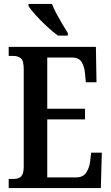

<svg xmlns="http://www.w3.org/2000/svg" viewBox="-20 -951 562 971"><path d="M24 0V-46H50Q74 -46 87 -59Q100 -72 100 -108V-601Q100 -645 85 -656.5Q70 -668 50 -668H24V-714H465L468 -535H414L410 -579Q407 -614 393 -637Q379 -660 345 -660H219V-401H410V-347H219V-54H366Q400 -54 416 -78Q432 -102 436 -135L441 -179H495L490 0ZM273 -771Q248 -789 217 -817.5Q186 -846 160 -875Q134 -904 124 -921V-931H243Q251 -909 265.5 -882Q280 -855 295.5 -829Q311 -803 323 -784V-771Z"/></svg>

Font: Noto Serif Georgian ExtraCondensed SemiBold
Style: Regular
Weight: 600
Width: 2
Designer: Monotype Design Team, Akaki Razmadze
Foundry: Google LLC
Version: Version 2.003; ttfautohint (v1.8.4.7-5d5b)